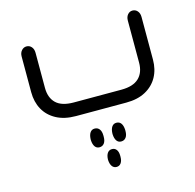

<svg xmlns="http://www.w3.org/2000/svg" viewBox="-98 -488 865 853"><g transform="rotate(-15 335.0 -61.5)"><path d="M451 0H220Q167 0 130 -20Q93 -40 74 -74.5Q55 -109 55 -154V-318Q55 -335 64.5 -345.5Q74 -356 87 -356Q101 -356 110 -345.5Q119 -335 119 -318V-157Q119 -111 145 -86Q171 -61 226 -61H445Q499 -61 525.5 -86Q552 -111 552 -157V-350Q552 -367 561 -377.5Q570 -388 583 -388Q597 -388 606 -377.5Q615 -367 615 -350V-154Q615 -109 596 -74.5Q577 -40 540.5 -20Q504 0 451 0ZM285 161Q272 161 264.5 150.5Q257 140 256 121V115Q257 96 264.5 85.5Q272 75 285 75Q299 75 307 85.5Q315 96 315 115V121Q315 140 307 150.5Q299 161 285 161ZM385 161Q372 161 364.5 150.5Q357 140 356 121V115Q357 96 364.5 85.5Q372 75 385 75Q399 75 406.5 85.5Q414 96 415 115V121Q415 140 407 150.5Q399 161 385 161ZM307 221Q308 203 315.5 193Q323 183 336 183Q349 183 356.5 193Q364 203 364 221V226Q364 244 356.5 254.5Q349 265 336 265Q323 265 315.5 254.5Q308 244 307 226Z"/></g></svg>

Font: Beiruti
Style: Regular
Weight: 400
Designer: Arlette Boutros
Foundry: Boutros
Version: Version 1.41